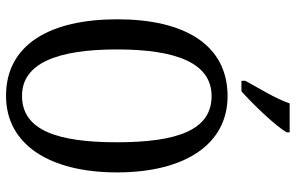

<svg xmlns="http://www.w3.org/2000/svg" viewBox="-192 -779 981 637"><g transform="rotate(90 298.5 -460.5)"><path d="M248 -784V-771H283C331 -814 399 -886 419 -921V-931H323C308 -886 276 -835 248 -784ZM298 10C461 10 552 -137 552 -358C552 -580 461 -725 299 -725C127 -725 44 -580 44 -359C44 -137 127 10 298 10ZM298 -43C190 -43 144 -160 144 -358C144 -557 190 -672 299 -672C412 -672 452 -557 452 -358C452 -160 412 -43 298 -43Z"/></g></svg>

Font: Noto Serif Armenian ExtraCondensed
Style: Regular
Weight: 400
Width: 2
Designer: Monotype Design Team
Foundry: Monotype Imaging Inc.
Version: Version 2.008